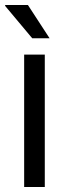

<svg xmlns="http://www.w3.org/2000/svg" viewBox="-23 -743 271 763"><path d="M105 -591H174L88 -723H-2L-3 -720ZM73 0H155V-526H73Z"/></svg>

Font: Archivo Narrow
Style: Regular
Weight: 400
Designer: Hector Gatti
Foundry: Omnibus-Type
Version: Version 1.003;PS 001.003;hotconv 1.0.70;makeotf.lib2.5.58329